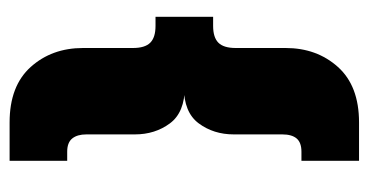

<svg xmlns="http://www.w3.org/2000/svg" viewBox="-204 -419 768 400"><g transform="rotate(90 180.0 -219.0)"><path d="M15 -159V-279H34Q58 -279 69 -290Q80 -301 80 -326V-430Q80 -495 119.5 -539Q159 -583 235 -583H315V-463H296Q277 -463 268.5 -453Q260 -443 260 -423V-322Q260 -280 237 -249Q214 -218 161 -218V-220Q214 -220 237 -189Q260 -158 260 -116V-15Q260 4 268.5 14.5Q277 25 296 25H315V145H235Q159 145 119.5 101Q80 57 80 -8V-112Q80 -137 69 -148Q58 -159 34 -159Z"/></g></svg>

Font: Rokkitt SemiBold Black
Style: Regular
Weight: 900
Version: Version 3.103